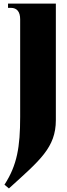

<svg xmlns="http://www.w3.org/2000/svg" viewBox="-20 -742 375 1076"><path d="M5 293 30 314C203 157 293 85 293 -69V-722H25V-698H41C75 -698 93 -676 93 -634V-87C93 81 76 184 5 293Z"/></svg>

Font: Sinistre Bold
Style: Regular
Weight: 900
Designer: Jules Durand
Foundry: Collletttivo
Version: Version 69.420;Glyphs 3.2 (3217)